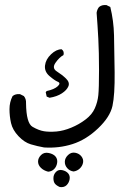

<svg xmlns="http://www.w3.org/2000/svg" viewBox="-20 -425 540 781"><path d="M223.6 335.9Q210 330.1 203.6 322.3Q197.3 314.5 197.3 299.8Q197.3 285.2 207.5 274.4Q217.8 263.7 233.4 267.1Q249 270.5 257.3 280.3Q265.6 290 263.2 304.2Q260.7 318.4 251 328.1Q241.2 337.9 223.6 335.9ZM175.8 273.4Q157.2 268.6 146 257.3Q134.8 246.1 134.8 231.9Q134.8 217.8 147 205.6Q159.2 193.4 178.2 197.3Q197.3 201.2 206.1 211.9Q214.8 222.7 212.4 237.8Q210 252.9 200.2 262.7Q190.4 272.5 175.8 273.4ZM279.3 272.5Q263.7 270.5 253.4 258.8Q243.2 247.1 243.7 232.4Q244.1 217.8 256.8 205.6Q269.5 193.4 285.6 196.3Q301.8 199.2 311 210.9Q320.3 222.7 317.9 236.3Q315.4 250 304.7 260.3Q293.9 270.5 279.3 272.5ZM159.2 174.8Q131.8 169.9 105.5 162.1Q79.1 154.3 55.2 128.9Q31.2 103.5 24.9 75.7Q18.6 47.9 18.6 19Q18.6 -9.8 31.2 -34.2Q43 -43.9 61.5 -42L77.1 -34.2Q86.9 -22.5 85.9 -4.9Q86.9 76.2 112.3 90.8Q137.7 105.5 159.2 108.9Q180.7 112.3 209.5 109.9Q238.3 107.4 270 94.2Q301.8 81.1 328.1 61Q354.5 41 365.7 15.6Q377 -9.8 379.9 -37.6Q382.8 -65.4 382.8 -139.2Q382.8 -212.9 379.9 -267.1Q377 -321.3 373 -373Q375 -386.7 382.8 -396.5Q394.5 -406.2 413.1 -404.3L428.7 -396.5Q442.4 -340.8 443.8 -281.7Q445.3 -222.7 446.3 -130.9Q447.3 -39.1 437.5 5.9Q427.7 50.8 378.9 97.2Q330.1 143.6 274.9 161.1Q219.7 178.7 159.2 174.8ZM181.6 -27.3 169.9 -32.2 166 -49.8 169.9 -54.7Q201.2 -61.5 214.8 -74.2Q228.5 -86.9 215.3 -92.3Q202.1 -97.7 181.2 -115.7Q160.2 -133.8 163.1 -158.7Q166 -183.6 187.5 -204.1Q209 -224.6 230.5 -224.6Q242.2 -216.8 238.3 -201.2Q220.7 -191.4 205.6 -169.4Q190.4 -147.5 211.4 -134.3Q232.4 -121.1 248.5 -105.5Q264.6 -89.8 258.3 -74.2Q252 -58.6 231.9 -45.4Q211.9 -32.2 181.6 -27.3Z"/></svg>

Font: JasonHandwriting1
Style: Regular
Weight: 400
Version: Version 1.48.20